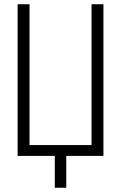

<svg xmlns="http://www.w3.org/2000/svg" viewBox="-20 -734 570 904"><path d="M63 0H238V150H292V0H467V-714H411V-51H119V-714H63Z"/></svg>

Font: Noto Sans Mono Condensed Light
Style: Regular
Weight: 300
Width: 3
Designer: Monotype Design Team
Foundry: Monotype Imaging Inc.
Version: Version 2.014